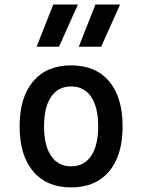

<svg xmlns="http://www.w3.org/2000/svg" viewBox="-20 -815 626 845"><path d="M293 9.8Q185.5 9.8 126 -60.5Q66.4 -130.9 66.4 -258.8Q66.4 -387.2 126 -457.3Q185.5 -527.3 293 -527.3Q400.9 -527.3 460.2 -457.3Q519.5 -387.2 519.5 -258.8Q519.5 -130.9 460.2 -60.5Q400.9 9.8 293 9.8ZM293 -83Q350.1 -83 381.1 -128.9Q412.1 -174.8 412.1 -258.8Q412.1 -343.3 381.1 -388.9Q350.1 -434.6 293 -434.6Q235.8 -434.6 204.8 -388.9Q173.8 -343.3 173.8 -258.8Q173.8 -174.8 204.8 -128.9Q235.8 -83 293 -83ZM141.1 -609.4 214.4 -794.9H322.8L239.7 -609.4ZM326.7 -609.4 399.9 -794.9H508.3L425.3 -609.4Z"/></svg>

Font: CaskaydiaCove NFP
Style: Regular
Weight: 400
Designer: Aaron Bell
Foundry: Saja Typeworks
Version: Version 2111.001; VTT 6.35;Nerd Fonts 3.1.1